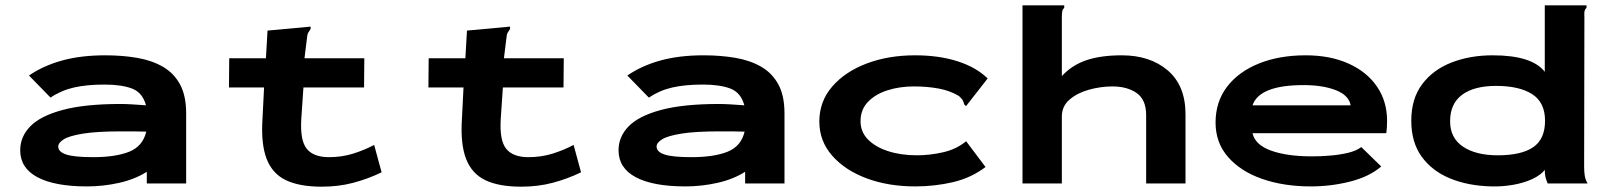

<svg xmlns="http://www.w3.org/2000/svg" viewBox="-20 -690 6040 722"><path d="M307 11Q186 11 121 -23.5Q56 -58 56 -125Q56 -176 94 -215Q132 -254 215.5 -276.5Q299 -299 434 -299Q452 -299 477.5 -297.5Q503 -296 529 -294Q516 -342 476.5 -357Q437 -372 373 -372Q306 -372 258 -361Q210 -350 170 -323L89 -406Q143 -443 213.5 -462.5Q284 -482 376 -482Q440 -482 495.5 -472.5Q551 -463 592.5 -439Q634 -415 657 -372.5Q680 -330 680 -264V0H532V-44Q488 -16 428.5 -2.5Q369 11 307 11ZM199 -139Q199 -119 229 -109Q259 -99 330 -99Q415 -99 466 -119.5Q517 -140 530 -195Q506 -196 481 -196Q456 -196 437 -196Q344 -196 292 -187.5Q240 -179 219.5 -166Q199 -153 199 -139Z M1190 12Q1106 12 1055 -12.5Q1004 -37 982.5 -93Q961 -149 967 -242L973 -361H841L842 -471H980L986 -575L1138 -589L1148 -590V-581Q1143 -574 1139 -567Q1135 -560 1134 -544L1125 -471H1350L1349 -361H1121L1113 -243Q1108 -162 1133.5 -130.5Q1159 -99 1217 -99Q1265 -99 1307 -112Q1349 -125 1387 -145L1415 -42Q1363 -17 1308 -2.5Q1253 12 1190 12Z M1940 12Q1856 12 1805 -12.5Q1754 -37 1732.5 -93Q1711 -149 1717 -242L1723 -361H1591L1592 -471H1730L1736 -575L1888 -589L1898 -590V-581Q1893 -574 1889 -567Q1885 -560 1884 -544L1875 -471H2100L2099 -361H1871L1863 -243Q1858 -162 1883.5 -130.5Q1909 -99 1967 -99Q2015 -99 2057 -112Q2099 -125 2137 -145L2165 -42Q2113 -17 2058 -2.5Q2003 12 1940 12Z M2557 11Q2436 11 2371 -23.5Q2306 -58 2306 -125Q2306 -176 2344 -215Q2382 -254 2465.5 -276.5Q2549 -299 2684 -299Q2702 -299 2727.5 -297.5Q2753 -296 2779 -294Q2766 -342 2726.5 -357Q2687 -372 2623 -372Q2556 -372 2508 -361Q2460 -350 2420 -323L2339 -406Q2393 -443 2463.5 -462.5Q2534 -482 2626 -482Q2690 -482 2745.5 -472.5Q2801 -463 2842.5 -439Q2884 -415 2907 -372.5Q2930 -330 2930 -264V0H2782V-44Q2738 -16 2678.5 -2.5Q2619 11 2557 11ZM2449 -139Q2449 -119 2479 -109Q2509 -99 2580 -99Q2665 -99 2716 -119.5Q2767 -140 2780 -195Q2756 -196 2731 -196Q2706 -196 2687 -196Q2594 -196 2542 -187.5Q2490 -179 2469.5 -166Q2449 -153 2449 -139Z M3422 11Q3320 11 3238.5 -19.5Q3157 -50 3109 -105Q3061 -160 3061 -233Q3061 -308 3109 -364Q3157 -420 3238.5 -451Q3320 -482 3421 -482Q3511 -482 3581 -459.5Q3651 -437 3694 -395L3619 -299L3613 -291L3606 -297Q3604 -305 3601 -311.5Q3598 -318 3586 -329Q3553 -349 3510 -357Q3467 -365 3417 -365Q3363 -365 3317.5 -350.5Q3272 -336 3244 -307Q3216 -278 3216 -234Q3216 -194 3244 -165.5Q3272 -137 3320 -121.5Q3368 -106 3428 -106Q3477 -106 3527 -117.5Q3577 -129 3613 -159L3686 -62Q3632 -21 3563.5 -5Q3495 11 3422 11Z M3825 -670H3982V-661Q3976 -655 3974.5 -648Q3973 -641 3973 -624V-404Q4012 -446 4066.5 -464Q4121 -482 4198 -482Q4305 -482 4371.5 -425Q4438 -368 4438 -260V0H4290V-257Q4290 -315 4254.5 -340Q4219 -365 4163 -365Q4120 -365 4076 -353Q4032 -341 4002.5 -316Q3973 -291 3973 -252V0H3825Z M4909 11Q4808 11 4727 -17Q4646 -45 4598.5 -99Q4551 -153 4551 -229Q4551 -307 4594 -363.5Q4637 -420 4713.5 -451Q4790 -482 4890 -482Q4982 -482 5051 -451Q5120 -420 5158 -364.5Q5196 -309 5196 -235Q5196 -210 5193 -189H4690Q4700 -145 4760 -123.5Q4820 -102 4914 -102Q4947 -102 4983 -105Q5019 -108 5050 -115.5Q5081 -123 5099 -137L5174 -64Q5130 -26 5058 -7.5Q4986 11 4909 11ZM4690 -294H5059Q5052 -332 5003 -351Q4954 -370 4882 -370Q4716 -370 4690 -294Z M5589 11Q5501 9 5433 -19Q5365 -47 5326 -101Q5287 -155 5287 -236Q5287 -319 5328 -373.5Q5369 -428 5438.5 -455Q5508 -482 5593 -482Q5741 -482 5789 -420V-670H5946V-661Q5940 -655 5938.5 -648Q5937 -641 5938 -624L5937 -64Q5937 -47 5939 -31.5Q5941 -16 5950 0H5800Q5794 -14 5791.5 -24.5Q5789 -35 5789 -51Q5773 -31 5741.5 -16.5Q5710 -2 5670 5Q5630 12 5589 11ZM5612 -106Q5701 -106 5745.5 -136.5Q5790 -167 5790 -236Q5790 -305 5741.5 -336Q5693 -367 5606 -367Q5523 -367 5478 -333.5Q5433 -300 5433 -234Q5433 -171 5481.5 -138.5Q5530 -106 5612 -106Z"/></svg>

Font: Inconsolata ExtraExpanded Black
Style: Regular
Weight: 900
Width: 8
Monospace: yes
Designer: Raph Levien, Cyreal, Brenton Simpson
Foundry: Raph Levien, Cyreal, Google
Version: Version 3.001; ttfautohint (v1.8.2.53-6de2)